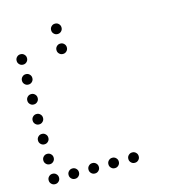

<svg xmlns="http://www.w3.org/2000/svg" viewBox="-112 -865 823 931"><g transform="rotate(-15 300.0 -400.0)"><path d="M249 -776Q239 -776 231.5 -768.5Q224 -761 224 -751V-749Q224 -739 231.5 -731.5Q239 -724 249 -724H251Q261 -724 268.5 -731.5Q276 -739 276 -749V-751Q276 -761 268.5 -768.5Q261 -776 251 -776ZM49 -676Q39 -676 31.5 -668.5Q24 -661 24 -651V-649Q24 -639 31.5 -631.5Q39 -624 49 -624H51Q61 -624 68.5 -631.5Q76 -639 76 -649V-651Q76 -661 68.5 -668.5Q61 -676 51 -676ZM249 -676Q239 -676 231.5 -668.5Q224 -661 224 -651V-649Q224 -639 231.5 -631.5Q239 -624 249 -624H251Q261 -624 268.5 -631.5Q276 -639 276 -649V-651Q276 -661 268.5 -668.5Q261 -676 251 -676ZM49 -576Q39 -576 31.5 -568.5Q24 -561 24 -551V-549Q24 -539 31.5 -531.5Q39 -524 49 -524H51Q61 -524 68.5 -531.5Q76 -539 76 -549V-551Q76 -561 68.5 -568.5Q61 -576 51 -576ZM49 -476Q39 -476 31.5 -468.5Q24 -461 24 -451V-449Q24 -439 31.5 -431.5Q39 -424 49 -424H51Q61 -424 68.5 -431.5Q76 -439 76 -449V-451Q76 -461 68.5 -468.5Q61 -476 51 -476ZM49 -376Q39 -376 31.5 -368.5Q24 -361 24 -351V-349Q24 -339 31.5 -331.5Q39 -324 49 -324H51Q61 -324 68.5 -331.5Q76 -339 76 -349V-351Q76 -361 68.5 -368.5Q61 -376 51 -376ZM49 -276Q39 -276 31.5 -268.5Q24 -261 24 -251V-249Q24 -239 31.5 -231.5Q39 -224 49 -224H51Q61 -224 68.5 -231.5Q76 -239 76 -249V-251Q76 -261 68.5 -268.5Q61 -276 51 -276ZM49 -176Q39 -176 31.5 -168.5Q24 -161 24 -151V-149Q24 -139 31.5 -131.5Q39 -124 49 -124H51Q61 -124 68.5 -131.5Q76 -139 76 -149V-151Q76 -161 68.5 -168.5Q61 -176 51 -176ZM49 -76Q39 -76 31.5 -68.5Q24 -61 24 -51V-49Q24 -39 31.5 -31.5Q39 -24 49 -24H51Q61 -24 68.5 -31.5Q76 -39 76 -49V-51Q76 -61 68.5 -68.5Q61 -76 51 -76ZM149 -76Q139 -76 131.5 -68.5Q124 -61 124 -51V-49Q124 -39 131.5 -31.5Q139 -24 149 -24H151Q161 -24 168.5 -31.5Q176 -39 176 -49V-51Q176 -61 168.5 -68.5Q161 -76 151 -76ZM249 -76Q239 -76 231.5 -68.5Q224 -61 224 -51V-49Q224 -39 231.5 -31.5Q239 -24 249 -24H251Q261 -24 268.5 -31.5Q276 -39 276 -49V-51Q276 -61 268.5 -68.5Q261 -76 251 -76ZM349 -76Q339 -76 331.5 -68.5Q324 -61 324 -51V-49Q324 -39 331.5 -31.5Q339 -24 349 -24H351Q361 -24 368.5 -31.5Q376 -39 376 -49V-51Q376 -61 368.5 -68.5Q361 -76 351 -76ZM449 -76Q439 -76 431.5 -68.5Q424 -61 424 -51V-49Q424 -39 431.5 -31.5Q439 -24 449 -24H451Q461 -24 468.5 -31.5Q476 -39 476 -49V-51Q476 -61 468.5 -68.5Q461 -76 451 -76Z"/></g></svg>

Font: Doto Rounded
Style: Regular
Weight: 400
Monospace: yes
Version: Version 1.000